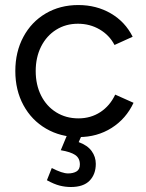

<svg xmlns="http://www.w3.org/2000/svg" viewBox="-20 -532 581 762"><path d="M40.8 -250Q40.8 -326 72.7 -385.5Q104.5 -445 161.3 -478.5Q218.2 -512 290.8 -512Q362.7 -512 419.8 -478.8Q476.8 -445.5 506.5 -386.2L434.5 -353.5Q414 -392.7 375.4 -415.2Q336.8 -437.8 289.2 -437.8Q240.8 -437.8 202.7 -413.8Q164.5 -389.8 143.1 -347.2Q121.7 -304.5 121.7 -250Q121.7 -195.5 143.1 -152.8Q164.5 -110.2 203.2 -86.2Q242 -62.2 291.2 -62.2Q340.3 -62.2 378.4 -87.2Q416.5 -112.3 437.2 -156.5L510 -124Q480.3 -60.5 422.9 -24.2Q365.5 12 292.8 12Q220.2 12 162.8 -21.5Q105.3 -55 73.1 -114.5Q40.8 -174 40.8 -250ZM166.2 183.3 185.5 134.8Q227.2 156.3 250 156.3Q270.3 156.3 283.7 148.4Q297 140.5 297 120.7Q297 95.8 278.8 83.3Q260.5 70.8 221.2 64.2L250.3 -5.8L304 5.8L292.3 32Q327.2 44.7 343.7 67.5Q360.2 90.3 360.2 118.2Q360.2 159.5 335.8 184.8Q311.3 210.2 261.3 210.2Q239 210.2 216.8 204.6Q194.7 199 166.2 183.3Z"/></svg>

Font: Oak Sans Light
Style: Regular
Weight: 400
Designer: Erik Kennedy, Walven
Foundry: Erik Kennedy, Walven
Version: Version 1.100;Glyphs 3.1.2 (3151)